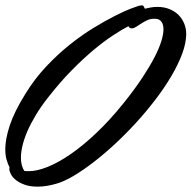

<svg xmlns="http://www.w3.org/2000/svg" viewBox="-40 -697 724 726"><path d="M171.9 -2Q151.4 3.9 134.3 6.3Q117.2 8.8 102.1 8.8Q73.2 8.8 52.7 1.2Q32.2 -6.3 19.5 -16.8Q6.8 -27.3 1 -38.8Q-4.9 -50.3 -4.9 -58.1Q-4.9 -59.1 -4.4 -60.1Q-4.4 -61 -4.2 -62Q-3.9 -63 -3.9 -64Q-10.7 -77.6 -15.4 -94.2Q-20 -110.8 -20 -132.8Q-20 -170.9 -3.2 -222.4Q13.7 -273.9 55.2 -340.8Q90.3 -398.4 134.3 -445.1Q178.2 -491.7 224.1 -528.3Q270 -564.9 314.2 -591.8Q358.4 -618.7 394 -636.7Q429.7 -654.8 453.9 -664.1Q478 -673.3 483.9 -674.8Q486.3 -675.3 488.8 -675.8Q493.7 -676.8 496.1 -676.8Q501.5 -676.8 503.2 -673.1Q504.9 -669.4 507.8 -664.1Q519 -667 530.8 -668.9Q542.5 -670.9 555.2 -670.9Q580.6 -670.9 600.8 -662.6Q621.1 -654.3 635 -640.4Q648.9 -626.5 656.5 -607.9Q664.1 -589.4 664.1 -568.8Q664.1 -535.2 649.2 -494.6Q634.3 -454.1 608.6 -410.4Q583 -366.7 548.8 -321.8Q514.6 -276.9 475.6 -234.1Q436.5 -191.4 395 -152.8Q353.5 -114.3 313.5 -83.5Q273.4 -52.7 237.1 -31.2Q200.7 -9.8 171.9 -2ZM39.1 -101.1Q39.1 -84.5 42.5 -72.3Q45.9 -60.1 51.8 -50.8Q56.6 -49.8 61 -49.8Q65.4 -49.8 69.8 -49.8Q99.6 -49.8 139.6 -65.7Q179.7 -81.5 226.6 -113.8Q273.4 -146 324.7 -194.6Q376 -243.2 428.2 -308.1Q469.7 -359.9 498.3 -403.3Q526.9 -446.8 544.7 -481.4Q562.5 -516.1 570.3 -542.2Q578.1 -568.4 578.1 -585.9Q578.1 -603 571.8 -612.8Q565.4 -622.6 555.2 -625Q551.8 -626 548.3 -626Q544.9 -626 542 -626Q528.3 -626 516.4 -620.4Q504.4 -614.7 493.9 -607.9Q483.4 -601.1 474.6 -595.5Q465.8 -589.8 459 -589.8Q455.1 -589.8 451.4 -591.3Q447.8 -592.8 445.8 -598.1Q420.4 -585 386.2 -562.5Q352.1 -540 312.7 -507.1Q273.4 -474.1 230.2 -430.2Q187 -386.2 143.1 -330.1Q115.2 -294.9 95.5 -262Q75.7 -229 63.2 -200Q50.8 -170.9 44.9 -145.8Q39.1 -120.6 39.1 -101.1Z"/></svg>

Font: Oregano
Style: Italic
Weight: 400
Italic angle: -12°
Designer: Astigmatic (AOETI)
Foundry: Astigmatic (AOETI)
Version: Version 1.000